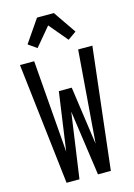

<svg xmlns="http://www.w3.org/2000/svg" viewBox="-142 -1050 785 1122"><g transform="rotate(-15 250.0 -488.5)"><path d="M116 0 31 -735H117L161 -176L211 -529H289L339 -176L383 -735H469L384 0H306L250 -394L194 0ZM156 -804 105 -840 199 -977H301L395 -840L344 -804L250 -916Z"/></g></svg>

Font: Iosevka Custom Medium
Style: Regular
Weight: 500
Monospace: yes
Designer: Belleve Invis
Foundry: Belleve Invis
Version: Version 32.5.0; ttfautohint (v1.8.4)